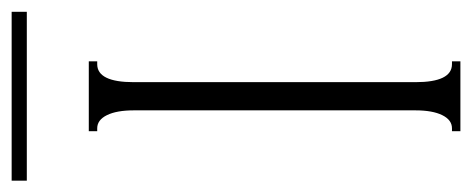

<svg xmlns="http://www.w3.org/2000/svg" viewBox="-308 -556 818 333"><g transform="rotate(-90 101.5 -389.0)"><path d="M-44.9 -752V-778.3H248V-752ZM162.1 -644.5V-629.9H157.2Q126 -629.9 126 -566.4V-78.1Q126 -14.6 157.2 -14.6H162.1V0H126H101.6H77.1H41V-14.6H45.9Q60.5 -14.6 68.8 -31.5Q77.1 -48.3 77.1 -78.1V-566.4Q77.1 -596.2 68.8 -613Q60.5 -629.9 45.9 -629.9H41V-644.5H77.1H101.6H126Z"/></g></svg>

Font: Elaris
Style: Regular
Weight: 500
Version: Version 1.0